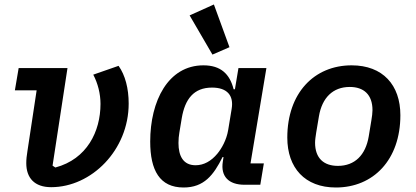

<svg xmlns="http://www.w3.org/2000/svg" viewBox="-20 -817 1840 849"><path d="M62.5 -516 45.8 -417.6H142L101.2 -148.1C98 -127.8 96.2 -113.3 96.2 -95.5C96.2 -30.2 132.5 10.7 206.3 10.7C384.2 10.7 549 -153.1 549 -359C549 -425.8 533.7 -484.7 504.3 -525.9L392.4 -486.9C412.6 -448.5 424.4 -402.7 424.4 -357.6C424.4 -235.8 364.7 -113.6 224.8 -76.3L212.4 -84.5L278.4 -516Z M791.9 12.1C882.1 12.1 924.7 -43 964.1 -122.5H968.4L965.2 -101.6C955.3 -38 990.1 0 1061.4 0H1131L1146.7 -94.5H1087.7L1158 -516H1034.4L1018.8 -422.2H1013.1C996.1 -489.7 956.3 -528.1 879.6 -528.1C723 -528.1 644.2 -370 644.2 -191.1C644.2 -63.9 686.1 12.1 791.9 12.1ZM769.2 -184.7C769.2 -201 770.6 -216.3 773.1 -230.5L783.7 -294.4C797.9 -378.6 836.6 -429.7 917.6 -429.7C984 -429.7 1014.6 -395.2 1004.3 -335.2L989 -242.2C981.5 -197.4 959.9 -160.2 941.1 -137.4C914.1 -104.8 881.4 -86.3 844.8 -86.3C790.5 -86.3 769.2 -126.8 769.2 -184.7ZM818.5 -748.9 919.4 -575.6 994.7 -608.3 925.8 -797.2Z M1465.2 12.1C1631 12.1 1750.4 -110.4 1750.4 -307.5C1750.4 -441.1 1672.9 -528.1 1534.8 -528.1C1369.3 -528.1 1250.4 -405.5 1250.4 -208.5C1250.4 -74.9 1328.1 12.1 1465.2 12.1ZM1373.2 -186.1C1373.2 -198.2 1375.7 -214.5 1378.2 -230.8L1390.3 -302.9C1404.1 -384.6 1451.7 -432.5 1526.6 -432.5C1588.1 -432.5 1627.1 -399.1 1627.1 -329.9C1627.1 -317.8 1625 -301.5 1622.2 -285.2L1610.4 -213.4C1596.6 -131.4 1549 -83.5 1474.1 -83.5C1412.3 -83.5 1373.2 -116.8 1373.2 -186.1Z"/></svg>

Font: Margiela Mono Italic SmBold It
Style: Regular
Weight: 600
Designer: Mike Abbink, Paul van der Laan, Pieter van Rosmalen
Foundry: Bold Monday
Version: Version 2.003 2021